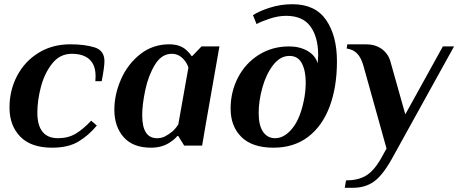

<svg xmlns="http://www.w3.org/2000/svg" viewBox="-20 -690 2172 910"><path d="M25 -180Q25 -262 61 -330.5Q97 -399 162.5 -439.5Q228 -480 313 -480Q381 -480 428 -465.5Q475 -451 475 -400Q475 -372 462 -305H432Q433 -313 433 -329Q433 -382 404 -408.5Q375 -435 320 -435Q264 -435 227.5 -389Q191 -343 174 -278.5Q157 -214 157 -157Q157 -35 255 -35Q303 -35 339 -56.5Q375 -78 412 -118L439 -95Q401 -49 352.5 -19.5Q304 10 227 10Q127 10 76 -42.5Q25 -95 25 -180Z M522 -170Q522 -242 553.5 -314Q585 -386 644.5 -433Q704 -480 782 -480Q834 -480 864 -452Q879 -439 887 -425H892L935 -470H1020L955 -100L938 0H853L825 -45H820Q808 -30 788 -17Q750 10 696 10Q610 10 566 -40Q522 -90 522 -170ZM797 -67Q812 -80 825 -100L873 -370Q867 -388 856 -402Q831 -435 794 -435Q746 -435 714.5 -383.5Q683 -332 668.5 -263Q654 -194 654 -144Q654 -35 724 -35Q745 -35 762 -43.5Q779 -52 797 -67Z M1073 -175Q1073 -255 1108 -322.5Q1143 -390 1206.5 -430Q1270 -470 1350 -470Q1400 -470 1437 -449Q1474 -428 1486 -390Q1488 -416 1488 -429Q1488 -514 1451.5 -564.5Q1415 -615 1336 -615Q1299 -615 1258 -601.5Q1217 -588 1196 -576L1179 -618Q1205 -636 1257 -653Q1309 -670 1366 -670Q1474 -670 1525.5 -595.5Q1577 -521 1577 -399Q1577 -278 1542.5 -185.5Q1508 -93 1440.5 -41.5Q1373 10 1276 10Q1176 10 1124.5 -40.5Q1073 -91 1073 -175ZM1423 -229Q1429 -265 1429 -300Q1429 -355 1410.5 -390Q1392 -425 1352 -425Q1308 -425 1274.5 -381.5Q1241 -338 1223.5 -274.5Q1206 -211 1206 -155Q1206 -95 1227 -65Q1248 -35 1284 -35Q1329 -35 1367.5 -84Q1406 -133 1423 -229Z M1620 165Q1675 165 1712 144Q1749 123 1782 68L1812 14L1702 -380Q1691 -418 1672 -437Q1653 -456 1623 -460L1626 -480H1714Q1758 -480 1788.5 -458.5Q1819 -437 1830 -400L1901 -148L2079 -470H2132L1836 65Q1792 143 1751 171.5Q1710 200 1654 200H1614Z"/></svg>

Font: Philosopher
Style: Bold Italic
Weight: 700
Italic angle: -10°
Designer: Jovanny Lemonad
Foundry: Jovanny Lemonad
Version: Version 2.000